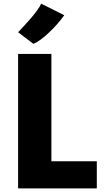

<svg xmlns="http://www.w3.org/2000/svg" viewBox="-20 -1041 584 1061"><path d="M80 0V-743H264V-150H515V0ZM164 -799 80 -863Q87.5 -870.5 106 -890.2Q124.5 -910 146 -934.8Q167.5 -959.5 184.8 -983Q202 -1006.5 207 -1021L335 -957Q319.5 -934.5 297.2 -909.2Q275 -884 250.5 -860.8Q226 -837.5 203.2 -821Q180.5 -804.5 164 -799Z"/></svg>

Font: Merriweather Sans ExtraBold
Style: Regular
Weight: 800
Designer: Eben Sorkin
Foundry: Eben Sorkin
Version: Version 2.001; ttfautohint (v1.8.3)